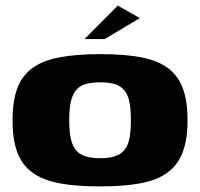

<svg xmlns="http://www.w3.org/2000/svg" viewBox="-20 -661 717 688"><path d="M338 7Q251 7 191.5 -4.5Q132 -16 95 -43.5Q58 -71 41.5 -116.5Q25 -162 25 -230Q25 -299 42 -344.5Q59 -390 96 -417Q133 -444 193 -455.5Q253 -467 340 -467Q427 -467 486.5 -455.5Q546 -444 582.5 -416.5Q619 -389 635.5 -343.5Q652 -298 652 -230Q652 -162 635 -116.5Q618 -71 581.5 -43.5Q545 -16 485 -4.5Q425 7 338 7ZM339 -94Q369 -94 390 -100.5Q411 -107 424.5 -122Q438 -137 443.5 -163.5Q449 -190 449 -230Q449 -271 443.5 -297Q438 -323 424.5 -338.5Q411 -354 390 -360Q369 -366 339 -366Q309 -366 287.5 -360Q266 -354 253 -338.5Q240 -323 234 -297Q228 -271 228 -230Q228 -190 234 -163.5Q240 -137 253 -122Q266 -107 287.5 -100.5Q309 -94 339 -94ZM283 -521 402 -641 481 -596 355 -521Z"/></svg>

Font: Genos Thin ExtraBold
Style: Regular
Weight: 800
Version: Version 1.010